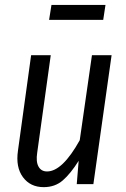

<svg xmlns="http://www.w3.org/2000/svg" viewBox="-20 -751 512 783"><path d="M400.9 -669.9H180.2L189.9 -731H410.2ZM158.2 12.2Q103.5 12.2 73.5 -28.6Q43.5 -69.3 53.2 -136.2L106.9 -525.9H187L131.8 -128.9Q126 -91.8 137 -71.8Q147.9 -51.8 171.9 -51.8Q234.4 -51.8 305.2 -179.2L355 -525.9H435.1L360.8 0H293L300.8 -95.2Q267.6 -42.5 235.8 -15.1Q204.1 12.2 158.2 12.2Z"/></svg>

Font: Fira Sans Compressed Book
Style: Italic
Weight: 350
Width: 3
Italic angle: -8°
Designer: Carrois Corporate & Edenspiekermann AG
Foundry: Carrois Corporate GbR & Edenspiekermann AG
Version: Version 4.203;PS 004.203;hotconv 1.0.88;makeotf.lib2.5.64775